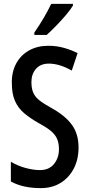

<svg xmlns="http://www.w3.org/2000/svg" viewBox="-20 -960 460 990"><path d="M385 -200Q385 -138 360.5 -91Q336 -44 292.5 -17Q249 10 190 10Q146 10 108 2Q70 -6 36 -24V-126Q71 -105 111.5 -94Q152 -83 186 -83Q233 -83 258.5 -114.5Q284 -146 284 -190Q284 -221 274.5 -243.5Q265 -266 242 -285Q219 -304 178 -326Q136 -350 105 -376Q74 -402 57.5 -439Q41 -476 41 -532Q40 -589 63.5 -632.5Q87 -676 130 -700Q173 -724 229 -724Q272 -724 310.5 -713Q349 -702 380 -686L350 -596Q287 -632 232 -632Q189 -632 165.5 -605Q142 -578 142 -537Q142 -504 151.5 -482Q161 -460 184 -442Q207 -424 249 -401Q317 -363 351 -316Q385 -269 385 -200ZM356 -931Q344 -911 320 -882.5Q296 -854 269 -826.5Q242 -799 221 -780H157V-792Q212 -872 244 -940H356Z"/></svg>

Font: Noto Sans Georgian ExtraCondensed Medium
Style: Regular
Weight: 500
Width: 2
Designer: Monotype Design Team, Akaki Razmadze
Foundry: Google LLC
Version: Version 2.005; ttfautohint (v1.8.4.7-5d5b)